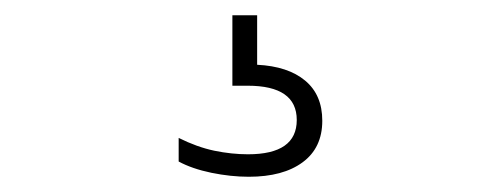

<svg xmlns="http://www.w3.org/2000/svg" viewBox="-20 -30 640 252"><path d="M306.5 202Q283 202 257.5 196.8Q232 191.5 214.5 182V151Q238.5 163 261.2 167.8Q284 172.5 305.5 172.5Q369.5 172.5 369.5 127.5Q369.5 82.5 305 82.5H285V-10H317.5V55Q358 57 380.5 75.8Q403 94.5 403 128.5Q403 164 377.2 183Q351.5 202 306.5 202Z"/></svg>

Font: Encode Sans Expanded Expanded ExtraLight
Style: Regular
Weight: 200
Width: 7
Designer: Multiple Designers
Foundry: Impallari Type
Version: Version 3.000; ttfautohint (v1.8.3) -l 8 -r 50 -G 200 -x 14 